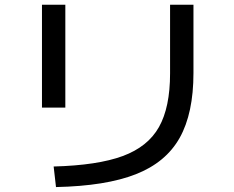

<svg xmlns="http://www.w3.org/2000/svg" viewBox="-20 -757 978 802"><path d="M690.4 -450.2V-737.3H788.1V-452.1Q788.1 -283.7 730.5 -181.2Q672.9 -78.6 547.6 -29.3Q422.4 20 213.9 24.4L204.1 -61.5Q387.7 -66.4 492.7 -105.2Q597.7 -144 644 -226.3Q690.4 -308.6 690.4 -450.2ZM155.3 -737.3H252.9V-307.6H155.3Z"/></svg>

Font: Pretendard Medium
Style: Regular
Weight: 500
Designer: Base glyphs from Inter by Rasmus Andersson; Hangeul glyphs from Noto Sans CJK(Source Han Sans) by Jang Soo-young and Kan
Foundry: Kil Hyung-jin
Version: Version 1.309